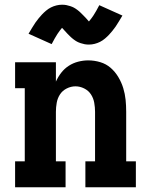

<svg xmlns="http://www.w3.org/2000/svg" viewBox="-20 -794 640 814"><path d="M44 0V-110H85V-420H44V-530H217V-448Q226 -468 239.5 -485.5Q253 -503 271.5 -515Q290 -527 311.5 -532.5Q333 -538 354 -538Q380 -538 405 -530.5Q430 -523 449 -506.5Q468 -490 481.5 -467.5Q495 -445 502.5 -420.5Q510 -396 512.5 -371Q515 -346 515 -320V-110H556V0H342V-110H383V-320Q383 -339 379.5 -358.5Q376 -378 365.5 -394Q355 -410 337 -419Q319 -428 300 -428Q281 -428 263 -419Q245 -410 234.5 -394Q224 -378 220.5 -358.5Q217 -339 217 -320V-110H258V0ZM357 -605Q347 -605 339 -606.5Q331 -608 322 -611Q313 -614 306.5 -617.5Q300 -621 292 -627Q284 -633 277.5 -639.5Q271 -646 265.5 -651.5Q260 -657 254 -664Q248 -671 243 -676Q237 -669 233 -663.5Q229 -658 223.5 -650Q218 -642 212 -631Q206 -620 199 -607L101 -651Q109 -664 116 -676Q123 -688 130 -698Q137 -708 144 -716.5Q151 -725 158 -732.5Q165 -740 175 -748.5Q185 -757 196 -762.5Q207 -768 219 -771Q231 -774 243 -774Q253 -774 261 -772.5Q269 -771 278 -768Q287 -765 293.5 -761.5Q300 -758 308 -752Q316 -746 322.5 -739.5Q329 -733 334.5 -727.5Q340 -722 346 -715.5Q352 -709 357 -703Q363 -710 367 -715.5Q371 -721 376.5 -729Q382 -737 388 -748Q394 -759 401 -772L499 -728Q491 -715 484 -703Q477 -691 470 -681Q463 -671 456 -662.5Q449 -654 442 -646.5Q435 -639 425 -630.5Q415 -622 404 -616.5Q393 -611 381 -608Q369 -605 357 -605Z"/></svg>

Font: Iosevka Slab XBdEx
Style: Regular
Weight: 800
Width: 7
Monospace: yes
Designer: Belleve Invis
Foundry: Belleve Invis
Version: Version 11.1.0; ttfautohint (v1.8.3)